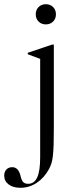

<svg xmlns="http://www.w3.org/2000/svg" viewBox="-110 -646 348 913"><path d="M60 -578Q60 -599 73.5 -612.5Q87 -626 108 -626Q129 -626 142.5 -612.5Q156 -599 156 -578Q156 -557 142.5 -543.5Q129 -530 108 -530Q87 -530 73.5 -543.5Q60 -557 60 -578ZM81 -366 22 -388V-395L138 -434H146V-40Q146 9 145 41Q144 73 141.5 95Q139 117 134.5 131Q130 145 123 158Q100 200 64.5 223.5Q29 247 -13 247Q-48 247 -69 231Q-90 215 -90 189Q-90 171 -79.5 160Q-69 149 -52 149Q-23 149 -13 188Q-8 211 0 219.5Q8 228 24 228Q53 228 67 197.5Q81 167 81 102Z"/></svg>

Font: Libre Caslon Display
Style: Regular
Weight: 400
Designer: Pablo Impallari, Rodrigo Fuenzalida
Foundry: Pablo Impallari, Rodrigo Fuenzalida
Version: Version 1.002; ttfautohint (v1.5)